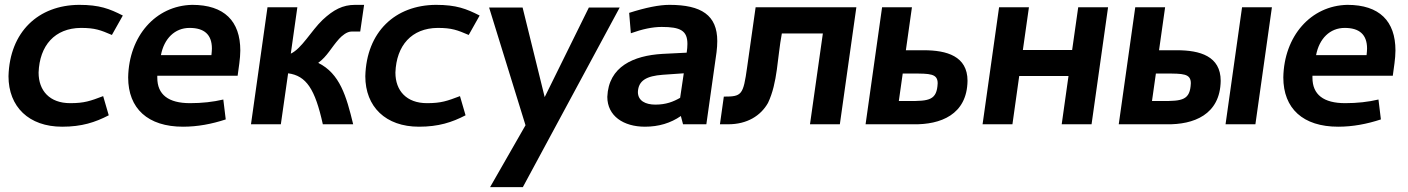

<svg xmlns="http://www.w3.org/2000/svg" viewBox="-20 -512 5802 791"><path d="M313 -397C372 -397 394 -388 441 -368L486 -448C431 -476 390 -492 306 -492C138 -491 20 -381 15 -198C15 -72 99 10 236 10C317 10 372 -8 428 -37L405 -116C352 -96 328 -87 269 -87C185 -87 139 -138 139 -213C143 -325 206 -396 313 -397Z M853 -312C853 -304 852 -295 851 -285H643C656 -353 700 -397 761 -397C821 -397 853 -370 853 -312ZM508 -193C508 -65 589 10 734 10C794 10 852 -1 910 -20L900 -102C858 -92 812 -87 763 -87C674 -87 628 -122 628 -192V-200H959C963 -232 970 -270 970 -304C970 -425 904 -492 772 -492C621 -489 511 -363 508 -193Z M1443 -492C1392 -492 1354 -472 1309 -430C1262 -385 1223 -312 1178 -291L1205 -482H1082L1014 0H1137L1167 -210C1242 -200 1278 -145 1310 0H1435C1407 -116 1380 -209 1291 -253C1329 -281 1343 -314 1377 -352C1389 -365 1409 -382 1428 -382H1464L1480 -492Z M1783 -397C1842 -397 1864 -388 1911 -368L1956 -448C1901 -476 1860 -492 1776 -492C1608 -491 1490 -381 1485 -198C1485 -72 1569 10 1706 10C1787 10 1842 -8 1898 -37L1875 -116C1822 -96 1798 -87 1739 -87C1655 -87 1609 -138 1609 -213C1613 -325 1676 -396 1783 -397Z M1995 -481 2145 4 1999 259H2134L2533 -481H2406L2224 -112L2133 -481Z M2608 -133C2610 -180 2643 -199 2711 -204L2797 -210L2782 -109C2754 -93 2724 -81 2680 -81C2639 -81 2608 -97 2608 -133ZM2637 10C2694 10 2743 -5 2785 -34L2794 0H2890L2932 -297C2934 -313 2935 -329 2935 -343C2935 -449 2870 -492 2738 -492C2696 -492 2641 -481 2572 -459L2579 -375C2626 -392 2668 -401 2706 -401C2783 -401 2812 -386 2812 -331C2812 -321 2811 -308 2809 -295L2709 -290C2590 -283 2487 -238 2482 -113C2482 -34 2549 10 2637 10Z M2980 0C3058 0 3114 -35 3144 -88C3184 -172 3182 -273 3201 -374H3370L3317 0H3440L3508 -482H3093L3058 -235C3042 -120 3036 -114 2962 -114L2946 0Z M3723 -96H3683L3699 -209H3739C3811 -209 3843 -209 3843 -169C3840 -100 3809 -95 3723 -96ZM3966 -179C3966 -281 3880 -305 3786 -305H3712L3737 -482H3614L3546 0H3743C3854 2 3964 -39 3966 -179Z M4096 -482 4028 0H4151L4179 -199H4382L4354 0H4477L4545 -482H4422L4397 -306H4194L4219 -482Z M5009 -179C5009 -281 4923 -305 4829 -305H4755L4780 -482H4657L4589 0H4786C4897 2 5007 -39 5009 -179ZM4766 -96H4726L4742 -209H4782C4854 -209 4886 -209 4886 -169C4883 -100 4852 -95 4766 -96ZM5097 -482 5029 0H5152L5220 -482Z M5612 -312C5612 -304 5611 -295 5610 -285H5402C5415 -353 5459 -397 5520 -397C5580 -397 5612 -370 5612 -312ZM5267 -193C5267 -65 5348 10 5493 10C5553 10 5611 -1 5669 -20L5659 -102C5617 -92 5571 -87 5522 -87C5433 -87 5387 -122 5387 -192V-200H5718C5722 -232 5729 -270 5729 -304C5729 -425 5663 -492 5531 -492C5380 -489 5270 -363 5267 -193Z"/></svg>

Font: Cantarell
Style: BoldOblique
Weight: 700
Italic angle: -8°
Designer: Dave Crossland
Version: Version 0.024